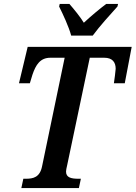

<svg xmlns="http://www.w3.org/2000/svg" viewBox="-20 -951 686 971"><path d="M340 -771H449C484 -819 540 -880 574 -918L577 -931H517C486 -908 437 -867 404 -836C385 -867 352 -907 331 -931H282L279 -918C298 -880 328 -816 340 -771ZM88 0H379L389 -47H377C340 -47 314 -53 314 -83C314 -90 316 -100 320 -117L434 -659H507C548 -659 565 -637 565 -603C565 -595 558 -542 556 -530H611L646 -714H120L76 -530H131L144 -573C161 -623 183 -659 235 -659H307L193 -111C182 -54 148 -47 111 -47H98Z"/></svg>

Font: Noto Serif Condensed SemiBold
Style: Italic
Weight: 600
Width: 3
Italic angle: -12°
Designer: Monotype Design Team
Foundry: Monotype Imaging Inc.
Version: Version 2.014